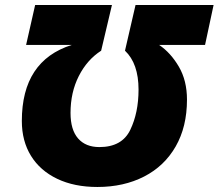

<svg xmlns="http://www.w3.org/2000/svg" viewBox="-20 -734 871 765"><path d="M67 -252Q67 -492 266 -555H84L120 -714H426L383 -532Q327 -496 294 -431Q261 -366 261 -284Q261 -217 291 -182.5Q321 -148 376 -148Q466 -148 499 -216.5Q532 -285 532 -377Q532 -481 478 -532L520 -714H831L797 -555H614Q660 -524 692.5 -468.5Q725 -413 725 -337Q725 -229 680 -150.5Q635 -72 554 -30.5Q473 11 368 11Q276 11 208 -21.5Q140 -54 103.5 -113Q67 -172 67 -252Z"/></svg>

Font: Noto Sans Display Black
Style: Italic
Weight: 900
Italic angle: -12°
Designer: Monotype Design team
Foundry: Monotype Imaging Inc.
Version: Version 1.000